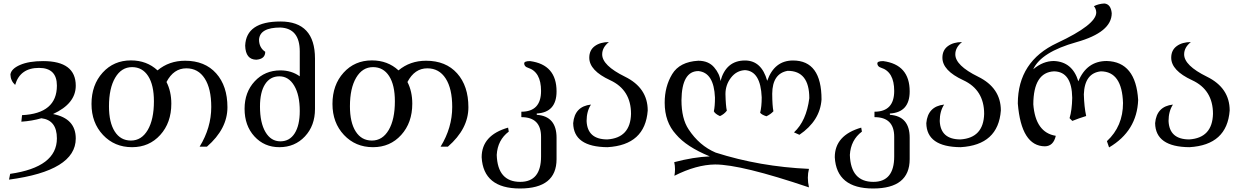

<svg xmlns="http://www.w3.org/2000/svg" viewBox="-20 -825 7045 1089"><path d="M31.2 193.8 37.6 161.1Q302.7 123 302.7 -40Q302.7 -143.6 214.8 -154.3Q161.1 -138.7 101.1 -134.8L105 -171.9Q302.7 -181.2 302.7 -339.4Q302.7 -439.9 201.2 -439.9Q93.8 -439.9 65.9 -343.3Q40 -367.2 39.1 -402.8Q43.9 -435.1 94 -456.8Q144 -478.5 224.6 -478.5Q409.7 -478.5 409.7 -338.9Q409.7 -237.3 280.8 -178.2Q409.7 -153.3 409.7 -39.6Q409.7 143.6 31.2 193.8Z M722.7 -27.8Q782.7 -27.8 817.9 -87.6Q853 -147.5 853 -250.5Q853 -342.8 820.3 -393.6Q787.6 -444.3 729 -444.3Q668.9 -444.3 633.5 -384.5Q598.1 -324.7 598.1 -222.2Q598.1 -130.4 630.9 -79.1Q663.6 -27.8 722.7 -27.8ZM729 9.8Q629.4 9.8 564.2 -59.6Q499 -128.9 499 -235.4Q499 -343.3 562 -412.8Q625 -482.4 722.7 -482.4Q812.5 -482.4 873.5 -425.8Q939 -480.5 1029.8 -480.5Q1142.1 -480.5 1206.1 -408.9Q1270 -337.4 1270 -216.8Q1270 -94.2 1153.8 6.8H1112.3Q1178.2 -100.6 1178.2 -218.3Q1178.2 -322.3 1141.1 -379.9Q1104 -437.5 1037.1 -437.5Q964.8 -437.5 924.3 -359.9Q951.7 -306.6 951.7 -236.8Q951.7 -128.9 888.9 -59.6Q826.2 9.8 729 9.8Z M1570.3 -23.4Q1622.6 -23.4 1651.4 -68.8Q1680.2 -114.3 1680.2 -195.3Q1680.2 -286.1 1648.7 -339.1Q1617.2 -392.1 1564.5 -392.1Q1512.2 -392.1 1483.4 -347.2Q1454.6 -302.2 1454.6 -220.7Q1454.6 -128.9 1485.6 -76.2Q1516.6 -23.4 1570.3 -23.4ZM1564.5 9.8Q1479 9.8 1423.1 -51.3Q1367.2 -112.3 1367.2 -208Q1367.2 -302.2 1424.8 -364Q1482.4 -425.8 1570.3 -425.8Q1633.3 -425.8 1680.2 -392.1V-533.2Q1680.2 -664.1 1570.3 -668.9Q1454.1 -668.9 1449.2 -600.6Q1449.2 -554.7 1484.4 -531.2Q1484.4 -490.2 1433.6 -486.3Q1373 -487.3 1370.6 -565.9Q1376 -703.1 1570.8 -703.1Q1766.6 -703.1 1766.6 -492.7V-207Q1766.6 -112.3 1709.5 -51.3Q1652.3 9.8 1564.5 9.8Z M2089.4 -27.8Q2149.4 -27.8 2184.6 -87.6Q2219.7 -147.5 2219.7 -250.5Q2219.7 -342.8 2187 -393.6Q2154.3 -444.3 2095.7 -444.3Q2035.6 -444.3 2000.2 -384.5Q1964.8 -324.7 1964.8 -222.2Q1964.8 -130.4 1997.6 -79.1Q2030.3 -27.8 2089.4 -27.8ZM2095.7 9.8Q1996.1 9.8 1930.9 -59.6Q1865.7 -128.9 1865.7 -235.4Q1865.7 -343.3 1928.7 -412.8Q1991.7 -482.4 2089.4 -482.4Q2179.2 -482.4 2240.2 -425.8Q2305.7 -480.5 2396.5 -480.5Q2508.8 -480.5 2572.8 -408.9Q2636.7 -337.4 2636.7 -216.8Q2636.7 -94.2 2520.5 6.8H2479Q2544.9 -100.6 2544.9 -218.3Q2544.9 -322.3 2507.8 -379.9Q2470.7 -437.5 2403.8 -437.5Q2331.5 -437.5 2291 -359.9Q2318.4 -306.6 2318.4 -236.8Q2318.4 -128.9 2255.6 -59.6Q2192.9 9.8 2095.7 9.8Z M2929.2 244.1Q2721.7 244.1 2711.9 66.9Q2711.9 -58.1 2861.8 -101.1L2865.7 -78.6Q2802.2 -30.8 2797.4 53.7Q2802.2 206.5 2930.7 206.5Q3048.8 206.5 3048.8 62.5V-49.3Q3048.8 -160.6 2937 -160.6V-191.4Q3048.8 -191.4 3048.8 -309.1Q3048.8 -417.5 2974.1 -440.9Q2953.6 -447.3 2953.1 -465.3Q2953.1 -478.5 2986.3 -478.5Q3136.7 -458.5 3136.7 -306.6Q3136.7 -187.5 3024.4 -181.2V-173.8Q3136.7 -166 3136.7 -43.9V77.6Q3136.7 244.1 2929.2 244.1Z M3425.3 9.8Q3232.9 8.3 3231 -126.5Q3239.3 -221.7 3332 -231.9Q3307.1 -193.8 3307.1 -138.7Q3311.5 -34.2 3424.8 -34.2Q3555.7 -43 3559.1 -179.2Q3559.1 -315.4 3440.7 -370.1Q3322.3 -424.8 3322.3 -497.6Q3322.3 -540.5 3353.5 -563.5Q3384.8 -586.4 3433.6 -586.4Q3395.5 -556.2 3395.5 -516.6Q3395.5 -453.6 3524.7 -390.1Q3653.8 -326.7 3653.8 -198.2Q3639.2 -2.4 3425.3 9.8Z M4568.4 237.8Q4184.1 107.9 4036.1 107.9Q3930.2 108.9 3805.2 171.9Q3808.6 153.3 3808.6 135.3Q3808.6 114.7 3804.2 94.7Q3913.1 65.9 4005.9 62Q3873.5 7.8 3814 -63Q3750 -132.8 3750 -242.2Q3750 -334.5 3792.5 -404.5Q3835 -474.6 3940.4 -480.5Q3998.5 -480.5 4030.5 -443.1Q4062.5 -405.8 4066.4 -365.2Q4098.1 -481.9 4205.6 -481.9Q4299.3 -481.9 4331.5 -366.7Q4372.1 -481.9 4478 -481.9Q4639.6 -481.9 4639.6 -260.7Q4631.3 -140.1 4514.2 -60.5L4483.4 -74.2Q4553.7 -138.7 4570.3 -268.1Q4570.3 -423.3 4447.8 -423.3Q4360.8 -408.2 4359.9 -293Q4360.4 -224.1 4366.7 -193.8Q4351.1 -176.8 4327.1 -165.5Q4300.8 -173.8 4291.5 -185.5Q4300.3 -219.2 4300.3 -272.9Q4294.4 -421.9 4205.6 -427.2Q4157.2 -424.8 4126 -384.3Q4094.7 -343.8 4094.7 -291.5Q4096.2 -224.6 4102.5 -197.3Q4087.4 -177.2 4063.5 -166.5Q4035.6 -179.2 4028.8 -193.8Q4035.2 -221.7 4035.2 -271.5Q4029.3 -413.1 3941.4 -421.9Q3847.2 -421.9 3845.2 -256.8Q3845.2 -151.9 3885.7 -91.3Q3946.3 1 4039.1 40.5Q4290 120.6 4568.4 132.8Q4562 156.7 4562 183.1Q4562 209.5 4568.4 237.8Z M4932.1 244.1Q4724.6 244.1 4714.8 66.9Q4714.8 -58.1 4864.7 -101.1L4868.7 -78.6Q4805.2 -30.8 4800.3 53.7Q4805.2 206.5 4933.6 206.5Q5051.8 206.5 5051.8 62.5V-49.3Q5051.8 -160.6 4939.9 -160.6V-191.4Q5051.8 -191.4 5051.8 -309.1Q5051.8 -417.5 4977.1 -440.9Q4956.5 -447.3 4956.1 -465.3Q4956.1 -478.5 4989.3 -478.5Q5139.6 -458.5 5139.6 -306.6Q5139.6 -187.5 5027.3 -181.2V-173.8Q5139.6 -166 5139.6 -43.9V77.6Q5139.6 244.1 4932.1 244.1Z M5428.2 9.8Q5235.8 8.3 5233.9 -126.5Q5242.2 -221.7 5335 -231.9Q5310.1 -193.8 5310.1 -138.7Q5314.5 -34.2 5427.7 -34.2Q5558.6 -43 5562 -179.2Q5562 -315.4 5443.6 -370.1Q5325.2 -424.8 5325.2 -497.6Q5325.2 -540.5 5356.4 -563.5Q5387.7 -586.4 5436.5 -586.4Q5398.4 -556.2 5398.4 -516.6Q5398.4 -453.6 5527.6 -390.1Q5656.7 -326.7 5656.7 -198.2Q5642.1 -2.4 5428.2 9.8Z M6270.5 11.2 6258.3 -24.4Q6349.6 -108.9 6349.6 -240.7Q6344.2 -419.4 6224.1 -420.4Q6131.8 -410.6 6127.4 -290Q6129.4 -218.3 6140.6 -167Q6098.1 -153.8 6062 -139.2L6046.4 -154.8Q6060.1 -199.2 6061.5 -270Q6059.6 -418.5 5958.5 -420.4Q5841.8 -415 5840.8 -233.4Q5853 -73.2 5968.3 -54.7Q5955.1 3.9 5906.7 4.9Q5772.5 3.9 5752.9 -238.3Q5753.4 -477.1 5975.6 -581.1Q6197.8 -685.1 6197.8 -754.4Q6197.3 -774.4 6184.6 -790Q6211.4 -803.7 6244.1 -805.2Q6280.8 -801.3 6285.6 -750Q6285.6 -642.1 6085.4 -585.9Q5885.3 -529.8 5840.3 -432.1Q5896 -479 5957 -479Q6062.5 -475.1 6096.2 -363.8Q6144 -479 6257.3 -479Q6422.4 -474.6 6435.5 -257.8Q6428.7 -82 6270.5 11.2Z M6726.1 9.8Q6533.7 8.3 6531.7 -126.5Q6540 -221.7 6632.8 -231.9Q6607.9 -193.8 6607.9 -138.7Q6612.3 -34.2 6725.6 -34.2Q6856.4 -43 6859.9 -179.2Q6859.9 -315.4 6741.5 -370.1Q6623 -424.8 6623 -497.6Q6623 -540.5 6654.3 -563.5Q6685.5 -586.4 6734.4 -586.4Q6696.3 -556.2 6696.3 -516.6Q6696.3 -453.6 6825.4 -390.1Q6954.6 -326.7 6954.6 -198.2Q6939.9 -2.4 6726.1 9.8Z"/></svg>

Font: Almanac
Style: Regular
Weight: 400
Designer: Eden's Almanac
Version: Version 3.501;March 28, 2021;FontCreator 13.0.0.2683 64-bit